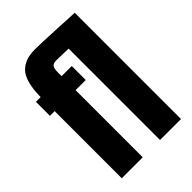

<svg xmlns="http://www.w3.org/2000/svg" viewBox="-243 -957 1066 1066"><g transform="rotate(-45 290.5 -423.5)"><path d="M230.5 -847.2Q282.2 -847.2 384 -841.8Q485.8 -836.4 533.7 -834.5V0H369.1V-717.8Q297.9 -720.2 274.4 -720.2Q251 -720.2 242.2 -708.7Q233.4 -697.3 233.4 -667V-637.2H313V-527.3H233.4V0H68.8V-527.3H31.7V-637.2H68.8L69.3 -651.4Q72.8 -762.2 114 -804.7Q155.3 -847.2 230.5 -847.2Z"/></g></svg>

Font: Oswald-Bold
Style: Bold
Weight: 700
Designer: vernon adams
Foundry: vernon adams
Version: Version 2.002; ttfautohint (v0.92.18-e454-dirty) -l 8 -r 50 